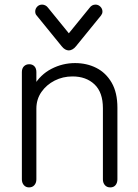

<svg xmlns="http://www.w3.org/2000/svg" viewBox="-20 -804 598 834"><path d="M106 10Q92 10 83.5 0Q75 -10 75 -25V-491Q75 -507 84 -516Q93 -525 107 -525Q121 -525 129.5 -516Q138 -507 138 -491V-413L126 -430Q155 -480 203.5 -505Q252 -530 306 -530Q357 -530 398.5 -509Q440 -488 465 -445Q490 -402 490 -336V-25Q490 -10 482 0Q474 10 459 10Q444 10 435.5 0Q427 -10 427 -25V-334Q427 -403 390.5 -437.5Q354 -472 295 -472Q253 -472 217.5 -454Q182 -436 160 -404.5Q138 -373 138 -332V-25Q138 -10 129.5 0Q121 10 106 10ZM163 -784Q170 -784 177 -780.5Q184 -777 189 -770L298 -636H260L369 -770Q374 -777 380.5 -780.5Q387 -784 395 -784Q407 -784 416 -775Q425 -766 425 -754Q425 -749 423.5 -745Q422 -741 419 -737L310 -603Q303 -594 294.5 -589.5Q286 -585 279 -585Q271 -585 263 -589.5Q255 -594 248 -603L139 -737Q136 -740 134.5 -744.5Q133 -749 133 -754Q133 -766 141.5 -775Q150 -784 163 -784Z"/></svg>

Font: National Park Light
Style: Regular
Weight: 300
Designer: Andrea Herstowski, Ben Hoepner
Version: Version 1.009